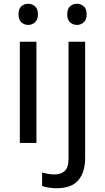

<svg xmlns="http://www.w3.org/2000/svg" viewBox="-20 -757 556 1017"><path d="M130 -737Q150 -737 165.5 -723.5Q181 -710 181 -681Q181 -653 165.5 -639Q150 -625 130 -625Q108 -625 93 -639Q78 -653 78 -681Q78 -710 93 -723.5Q108 -737 130 -737ZM173 -536V0H85V-536ZM336 -681Q336 -710 351 -723.5Q366 -737 388 -737Q408 -737 423.5 -723.5Q439 -710 439 -681Q439 -653 423.5 -639Q408 -625 388 -625Q366 -625 351 -639Q336 -653 336 -681ZM280 240Q255 240 236 236.5Q217 233 203 228V157Q218 161 234 164Q250 167 269 167Q301 167 322 149.5Q343 132 343 83V-536H431V80Q431 155 395 197.5Q359 240 280 240Z"/></svg>

Font: Noto Sans Khudawadi
Style: Regular
Weight: 400
Designer: Monotype Design Team
Foundry: Monotype Imaging Inc.
Version: Version 2.003; ttfautohint (v1.8.4.7-5d5b)